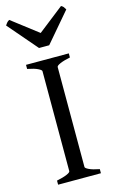

<svg xmlns="http://www.w3.org/2000/svg" viewBox="-140 -902 568 952"><g transform="rotate(-15 143.5 -426.0)"><path d="M34.2 0V-21Q67.4 -27.8 86.2 -35.9Q105 -43.9 105 -50.8V-564Q105 -569.8 87.2 -578.6Q69.3 -587.4 34.2 -594.2V-615.2H253.9V-594.2Q220.7 -587.4 201.9 -579.1Q183.1 -570.8 183.1 -564V-50.8Q183.1 -44.9 200.9 -36.4Q218.8 -27.8 253.9 -21V0ZM170.4 -679.2H118.2L-10.7 -829.1Q-7.3 -834 -4.9 -837.4Q-2.4 -840.8 -0.2 -843.3Q2 -845.7 4.6 -847.7Q7.3 -849.6 11.2 -852.1L145.5 -749L277.3 -852.1Q285.6 -847.7 289.1 -843.3Q292.5 -838.9 298.3 -829.1Z"/></g></svg>

Font: Noto Serif Devanagari
Style: Regular
Weight: 400
Designer: Monotype Design Team
Foundry: Monotype Imaging Inc.
Version: Version 1.01